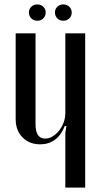

<svg xmlns="http://www.w3.org/2000/svg" viewBox="-20 -850 457 870"><path d="M274 -280Q257 -237 228.5 -216.5Q200 -196 162 -196Q114 -196 82.5 -227Q51 -258 51 -311V-699H141V-287Q141 -222 185 -222Q202 -222 218.5 -232Q235 -242 248 -258.5Q261 -275 268.5 -295.5Q276 -316 276 -337V-699H366V0H276V-249L281 -278ZM111 -794Q111 -809 122 -819.5Q133 -830 149 -830Q165 -830 176 -819.5Q187 -809 187 -794Q187 -777 176 -766.5Q165 -756 149 -756Q133 -756 122 -766.5Q111 -777 111 -794ZM229 -794Q229 -809 240 -819.5Q251 -830 266 -830Q283 -830 294 -819.5Q305 -809 305 -794Q305 -777 294 -766.5Q283 -756 266 -756Q251 -756 240 -766.5Q229 -777 229 -794Z"/></svg>

Font: Moniqa SemBd Heading
Style: Regular
Weight: 600
Designer: Rajesh Rajput
Foundry: Rajesh Rajput
Version: Version 1.000